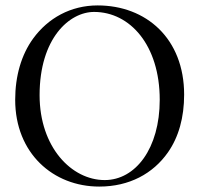

<svg xmlns="http://www.w3.org/2000/svg" viewBox="-20 -678 735 708"><path d="M327 -634C459 -634 569 -512 569 -310C569 -131 480 -14 366 -14C244 -14 126 -135 126 -327C126 -537 236 -634 327 -634ZM659 -329C659 -536 519 -658 340 -658C240.7 -658 157.1 -611.2 102.3 -536C58.4 -475.7 36 -397.2 36 -310C36 -113 176 10 346 10C456.8 10 544.3 -37.7 599.2 -116C639 -172.7 659 -245 659 -329Z"/></svg>

Font: Libertinus Serif Display
Style: Regular
Weight: 400
Designer: Philipp H. Poll
Foundry: Khaled Hosny
Version: Version 6.1